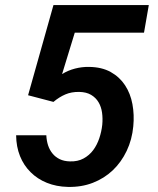

<svg xmlns="http://www.w3.org/2000/svg" viewBox="-20 -731 627 761"><path d="M91.3 -353.5 191.9 -327.1Q214.4 -346.2 238.8 -356.7Q263.2 -367.2 293.9 -366.7Q322.3 -366.2 341.1 -355Q359.9 -343.8 370.6 -325.7Q381.3 -307.6 384.5 -284.4Q387.7 -261.2 385.3 -236.3Q382.3 -209 373.5 -182.9Q364.7 -156.7 349.6 -136.2Q334 -115.2 311 -102.8Q288.1 -90.3 257.3 -91.3Q233.9 -91.8 216.8 -100.1Q199.7 -108.4 188.5 -122.1Q176.8 -136.2 170.7 -154.5Q164.6 -172.9 163.6 -194.8H43.9Q44.4 -149.4 59.3 -112.3Q74.2 -75.2 101.6 -48.3Q128.4 -21.5 166 -6.3Q203.6 8.8 248.5 9.8Q302.2 11.2 347.7 -6.3Q393.1 -23.9 427.2 -56.2Q460.9 -88.4 482.2 -133.1Q503.4 -177.7 508.3 -230.5Q512.7 -275.9 504.9 -318.1Q497.1 -360.4 475.6 -393.1Q454.1 -425.8 418.7 -445.6Q383.3 -465.3 332.5 -465.8Q304.7 -466.3 277.3 -459.2Q250 -452.1 226.1 -437.5L276.4 -601.6H550.8L569.8 -710.9H191.9Z"/></svg>

Font: Roboto Mono SemiBold
Style: Italic
Weight: 600
Italic angle: -10°
Monospace: yes
Designer: Google
Version: Version 3.000